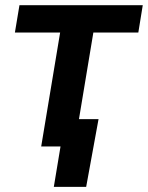

<svg xmlns="http://www.w3.org/2000/svg" viewBox="-20 -566 572 742"><path d="M139.2 0 212.4 -440.4H37.6L55.2 -545.9H531.7L514.6 -440.4H340.8L267.6 0ZM188 156.2 213.9 0H173.3L190.4 -105.5H360.8L313 156.2Z"/></svg>

Font: Inter Semi Bold
Style: Italic
Weight: 600
Italic angle: -9.39999°
Designer: Rasmus Andersson
Foundry: rsms
Version: Version 4.000;git-3c8e0fc